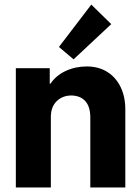

<svg xmlns="http://www.w3.org/2000/svg" viewBox="-20 -826 617 846"><path d="M49.8 -525.4H199.2V-457H202.1Q227.1 -493.7 269.5 -513.4Q312 -533.2 362.3 -533.2Q414.1 -533.2 452.4 -509.3Q490.7 -485.4 511.5 -442.4Q532.2 -399.4 532.2 -343.8V0H377.9V-310.5Q377.4 -356.9 355.5 -380.9Q333.5 -404.8 293.9 -405.3Q254.4 -404.8 229 -379.4Q203.6 -354 204.1 -308.6V0H49.8ZM239.7 -619.1 382.3 -805.7 470.2 -719.7 304.2 -564.5Z"/></svg>

Font: Reddit Sans Vanilla ExtraBold
Style: Regular
Weight: 800
Designer: Stephen Hutchings
Foundry: Reddit
Version: Version 1.013